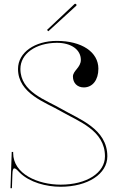

<svg xmlns="http://www.w3.org/2000/svg" viewBox="-20 -977 613 1007"><path d="M226.5 -820 233.5 -813 380 -947C383 -950 380.5 -954 379 -955.5C377.5 -957 373.5 -958.5 370.5 -955.5ZM278 -762.5C163.5 -762.5 74.5 -702.5 74.5 -615.5C74.5 -485.5 220 -440 299.5 -393.5C390.5 -340.5 530.5 -294.5 530.5 -157C530.5 -70.5 434.5 -8.5 298 -8.5C180 -8.5 49 -64 49 -174.5V-180H41.5L35 10H42.5L45 -62C45.5 -85.5 49 -94 55.5 -94C62.5 -94 72.5 -83.5 84.5 -70.5C135.5 -21 221 2.5 298 2.5C440 2.5 543 -64.5 543 -157C543 -302 393.5 -352.5 304.5 -404.5C221.5 -453 87 -494 87 -615.5C87 -694.5 166 -751.5 278 -752.5C353.5 -752.5 404 -716.5 404 -663C404 -622.5 362.5 -606.5 362.5 -575.5C362.5 -541.5 385.5 -518.5 419.5 -518.5C465.5 -518.5 496 -557.5 496 -616.5C496 -704 409 -762.5 278 -762.5Z"/></svg>

Font: ZnikomitNo24
Style: Regular
Weight: 500
Designer: gluk
Foundry: gluk
Version: Version 0.55